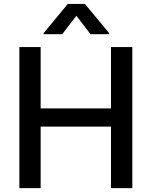

<svg xmlns="http://www.w3.org/2000/svg" viewBox="-20 -970 782 990"><path d="M79.9 0V-727.3H189.6V-411.2H552.2V-727.3H662.3V0H552.2V-317.1H189.6V0ZM300.8 -793.7H204.9V-799L329.5 -949.6H418L543 -799V-793.7H446.7L373.9 -888.8Z"/></svg>

Font: Inter Zeller Medium
Style: Regular
Weight: 500
Designer: Rasmus Andersson; Joe Bland
Foundry: zeller
Version: Version 3.015;git-dec3a8cb1